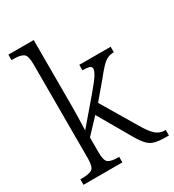

<svg xmlns="http://www.w3.org/2000/svg" viewBox="-183 -865 882 971"><g transform="rotate(-30 258.0 -380.0)"><path d="M17 0V-32H29Q69 -32 86 -43.5Q103 -55 103 -105V-656Q103 -705 85.5 -716.5Q68 -728 32 -728H17V-760H165V-374Q165 -354 164.5 -325.5Q164 -297 163 -271.5Q162 -246 162 -234L285 -378Q328 -429 341 -450.5Q354 -472 354 -484Q354 -496 341.5 -500Q329 -504 302 -504V-536H485V-504Q462 -504 445 -495Q428 -486 409.5 -466Q391 -446 364 -412L288 -322L408 -120Q435 -73 458 -52.5Q481 -32 512 -32H516V0H504Q460 0 435 -6.5Q410 -13 390.5 -34.5Q371 -56 345 -103L245 -276L165 -191V-102Q165 -54 182.5 -43Q200 -32 239 -32H244V0Z"/></g></svg>

Font: Noto Serif Hebrew SemiCondensed Light
Style: Regular
Weight: 300
Width: 4
Designer: Monotype Design Team
Foundry: Monotype Imaging Inc.
Version: Version 2.004; ttfautohint (v1.8.4.7-5d5b)